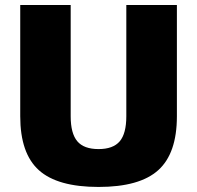

<svg xmlns="http://www.w3.org/2000/svg" viewBox="-20 -720 780 760"><path d="M60.1 -259.8V-700.2H259.8V-259.8Q259.8 -191.9 285.9 -160.9Q312 -129.9 370.1 -129.9Q427.7 -129.9 453.9 -160.6Q480 -191.4 480 -259.8V-700.2H680.2V-259.8Q680.2 -112.8 606.4 -46.4Q532.7 20 370.1 20Q207.5 20 133.8 -46.4Q60.1 -112.8 60.1 -259.8Z"/></svg>

Font: Fivo Sans Heavy
Style: Regular
Weight: 900
Designer: Alexander Slobzheninov
Foundry: Alexander Slobzheninov
Version: 1.0